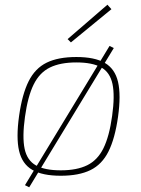

<svg xmlns="http://www.w3.org/2000/svg" viewBox="-20 -734 597 815"><path d="M445 -539 463 -530 104 61 86 52ZM304 -492Q382 -492 425 -467Q468 -442 481 -386.5Q494 -331 481 -238Q468 -146 440.5 -91Q413 -36 364 -12Q315 12 238 12Q160 12 117 -13Q74 -38 61 -93.5Q48 -149 61 -242Q74 -334 101.5 -389Q129 -444 178 -468Q227 -492 304 -492ZM304 -469Q236 -469 192 -447.5Q148 -426 123 -375.5Q98 -325 86 -238Q74 -152 84.5 -102.5Q95 -53 132.5 -32Q170 -11 238 -11Q306 -11 350 -32.5Q394 -54 419 -104.5Q444 -155 456 -242Q468 -328 457.5 -377.5Q447 -427 409.5 -448Q372 -469 304 -469ZM436 -714 453 -695 281 -554 267 -568Z"/></svg>

Font: Exo 2 Thin
Style: Italic
Weight: 250
Italic angle: -8°
Designer: Natanael Gama
Foundry: Natanael Gama
Version: Version 2.010